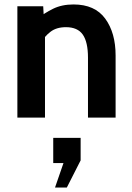

<svg xmlns="http://www.w3.org/2000/svg" viewBox="-20 -528 592 862"><path d="M58 0V-500H174L179 -407L150 -445Q178.5 -469 218 -488.5Q257.5 -508 310 -508Q406 -508 452.5 -444.2Q499 -380.5 499 -279V0H375V-269Q375 -339 351.8 -372.5Q328.5 -406 276 -406Q233.5 -406 206.5 -385.2Q179.5 -364.5 159 -330L182 -391V0ZM280 314H227L265 204H219V91H342V192Z"/></svg>

Font: Cabin Resolve
Style: Bold-Resolve
Weight: 700
Designer: Pablo Impallari
Foundry: Pablo Impallari. http://www.impallari.com Igino Marini. http://www.ikern.com
Version: Version 3.001